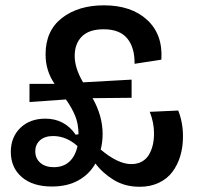

<svg xmlns="http://www.w3.org/2000/svg" viewBox="-20 -694 746 728"><path d="M176.8 13.2Q104 13.2 62.5 -22.7Q21 -58.6 21 -118.2Q21 -173.8 57.1 -209Q93.3 -244.1 151.9 -244.1Q225.1 -244.1 267.1 -183.1L277.8 -185.1Q277.3 -225.1 264.9 -255.1Q252.4 -285.2 230 -316.9L91.8 -307.1V-376H187Q152.8 -425.3 152.8 -487.8Q152.8 -577.6 214.8 -625.7Q276.9 -673.8 374 -673.8Q478 -673.8 538.1 -618.4Q598.1 -563 591.8 -467.8L490.2 -452.1Q491.2 -513.2 462.6 -548.1Q434.1 -583 373 -583Q317.9 -583 290.5 -555.7Q263.2 -528.3 263.2 -481.9Q263.2 -436 294.9 -381.8L479 -392.1V-323.2L331.1 -321.8Q369.1 -254.4 369.1 -186Q369.1 -155.3 361.8 -127Q427.2 -71.8 478 -71.8Q501.5 -71.8 518.8 -81.8Q536.1 -91.8 545.7 -108.9Q555.2 -126 559.6 -145.5Q564 -165 564 -188Q564 -229 547.9 -270L655.8 -274.9Q673.8 -229.5 673.8 -176.8Q673.8 -137.2 663.8 -103.3Q653.8 -69.3 634 -42.7Q614.3 -16.1 582.3 -1Q550.3 14.2 509.8 14.2Q453.6 14.2 411.4 -11.7Q369.1 -37.6 341.8 -74.2Q319.3 -33.7 277.6 -10.3Q235.8 13.2 176.8 13.2ZM113.8 -120.1Q113.8 -93.3 132.8 -76.7Q151.9 -60.1 184.1 -60.1Q219.7 -60.1 242.7 -80.8Q265.6 -101.6 273.9 -140.1Q231.4 -178.2 181.2 -178.2Q150.4 -178.2 132.1 -162.4Q113.8 -146.5 113.8 -120.1Z"/></svg>

Font: Bricolage Grotesque Medium
Style: Regular
Weight: 500
Designer: Mathieu Triay
Foundry: Atelier Triay
Version: Version 1.000;gftools[0.9.30]